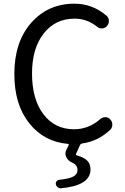

<svg xmlns="http://www.w3.org/2000/svg" viewBox="-20 -764 678 1039"><path d="M523.4 -120.1Q535.2 -129.9 550.8 -129.9Q566.4 -129.9 576.2 -118.2Q587.9 -105.5 587.9 -89.8Q587.9 -72.3 575.2 -60.5Q509.8 1 422.9 12.7Q416 14.6 413.1 20.5L391.6 68.4Q388.7 75.2 396.5 77.1Q432.6 86.9 451.2 104.5Q469.7 122.1 469.7 153.3Q469.7 240.2 309.6 254.9Q308.6 254.9 307.6 254.9Q298.8 254.9 292 249Q284.2 243.2 282.2 233.4Q280.3 224.6 286.1 217.3Q292 210 300.8 209Q355.5 203.1 377.4 190.9Q399.4 178.7 399.4 155.3Q399.4 128.9 369.1 115.2Q348.6 106.4 338.9 86.9Q334 77.1 334 67.4Q334 58.6 337.9 49.8L351.6 21.5Q352.5 19.5 351.6 17.1Q350.6 14.6 347.7 14.6Q218.8 3.9 138.2 -97.2Q57.6 -198.2 57.6 -363.3Q57.6 -537.1 148.9 -640.6Q240.2 -744.1 382.8 -744.1Q479.5 -744.1 555.7 -679.7Q569.3 -668.9 569.3 -650.4Q569.3 -634.8 558.6 -623Q548.8 -611.3 533.2 -610.4Q517.6 -609.4 505.9 -619.1Q451.2 -663.1 383.8 -663.1Q279.3 -663.1 216.3 -582.5Q153.3 -502 153.3 -366.2Q153.3 -227.5 214.8 -146Q276.4 -64.5 380.9 -64.5Q460 -64.5 523.4 -120.1Z"/></svg>

Font: Gen Jyuu Gothic Regular
Style: Regular
Weight: 400
Designer: [Source Han Sans]
Ryoko NISHIZUKA  (kana & ideographs); Paul D. Hunt (Latin, Greek & Cyrillic); Wenlong ZHANG  (bopomofo
Version: Version 1.002.20150607